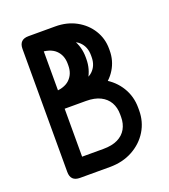

<svg xmlns="http://www.w3.org/2000/svg" viewBox="-123 -749 740 839"><g transform="rotate(-20 246.5 -329.5)"><path d="M105.5 0Q62 0 62 -43.5V-615.5Q62 -659 105.5 -659H230Q284.5 -659 327 -635.8Q369.5 -612.5 393.6 -573.5Q417.8 -534.5 417.8 -487.2V-479Q417.8 -431.8 394 -392.8Q370.2 -353.8 327.8 -330.4Q285.2 -307 230 -307H104V-391H244.8Q304.2 -391 350.6 -365.2Q397 -339.5 423.1 -296.6Q449.2 -253.8 449.2 -201.2V-188.8Q449.2 -136.5 423.1 -93.6Q397 -50.8 350.6 -25.4Q304.2 0 244.8 0ZM244.8 -84Q285 -84 311.6 -97Q338.2 -110 351.8 -133.9Q365.2 -157.8 365.2 -188.8V-201.2Q365.2 -232.5 351.8 -256.4Q338.2 -280.2 311.6 -293.6Q285 -307 244.8 -307H104V-391H230Q283 -391 308.4 -415.2Q333.8 -439.5 333.8 -479V-487.2Q333.8 -527 308.4 -551.1Q283 -575.2 230 -575.2H145.8V-84ZM121.5 -575.2Q104 -575.2 91.8 -587.9Q79.5 -600.5 79.5 -617.2Q79.5 -634.5 91.8 -646.8Q104 -659 121.5 -659Q176.8 -659 219.2 -635.8Q261.8 -612.5 285.5 -573.5Q309.2 -534.5 309.2 -487.2V-479Q309.2 -431.8 285.5 -392.8Q261.8 -353.8 219.2 -330.4Q176.8 -307 121.5 -307Q104 -307 91.8 -319.2Q79.5 -331.5 79.5 -349Q79.5 -366.5 91.8 -378.8Q104 -391 121.5 -391Q174.5 -391 200 -415.2Q225.5 -439.5 225.5 -479V-487.2Q225.5 -527 200 -551.1Q174.5 -575.2 121.5 -575.2Z"/></g></svg>

Font: Libertine-Super Thin
Style: Regular
Weight: 100
Designer: Bastien Sozeau
Foundry: NBR — Bastien Sozeau
Version: Version 2.003;gftools[0.9.33]